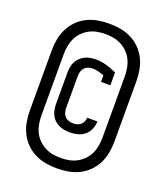

<svg xmlns="http://www.w3.org/2000/svg" viewBox="-150 -860 900 1040"><g transform="rotate(20 300.0 -340.0)"><path d="M299 -130Q274 -130 250.5 -137Q227 -144 209.5 -160.5Q192 -177 184.5 -201Q177 -225 177 -249V-431Q177 -447 180 -463Q183 -479 190 -493Q197 -507 209 -518.5Q221 -530 235 -537Q249 -544 265 -547Q281 -550 297 -550Q329 -550 359.5 -541.5Q390 -533 419 -519V-445H365V-483Q349 -489 332 -493.5Q315 -498 298 -498Q285 -498 272.5 -493.5Q260 -489 251.5 -479.5Q243 -470 239.5 -457Q236 -444 236 -431V-249Q236 -236 239.5 -223Q243 -210 251.5 -200.5Q260 -191 273 -186.5Q286 -182 299 -182Q310 -182 321.5 -185Q333 -188 342 -195.5Q351 -203 356 -214Q361 -225 361 -237H420V-236Q420 -214 410.5 -192Q401 -170 383.5 -155.5Q366 -141 343.5 -135.5Q321 -130 299 -130ZM300 77Q267 77 235 71.5Q203 66 173.5 51.5Q144 37 120.5 13.5Q97 -10 82.5 -39Q68 -68 62 -100.5Q56 -133 56 -165V-515Q56 -547 62 -579.5Q68 -612 82.5 -641Q97 -670 120.5 -693.5Q144 -717 173.5 -731.5Q203 -746 235 -751.5Q267 -757 300 -757Q333 -757 365 -751.5Q397 -746 426.5 -731.5Q456 -717 479.5 -693.5Q503 -670 517.5 -641Q532 -612 538 -579.5Q544 -547 544 -515V-165Q544 -133 538 -100.5Q532 -68 517.5 -39Q503 -10 479.5 13.5Q456 37 426.5 51.5Q397 66 365 71.5Q333 77 300 77ZM300 17Q324 17 348 12.5Q372 8 393 -3.5Q414 -15 431 -32.5Q448 -50 458 -71.5Q468 -93 472 -117Q476 -141 476 -165V-515Q476 -539 472 -563Q468 -587 458 -608.5Q448 -630 431 -647.5Q414 -665 393 -676.5Q372 -688 348 -692.5Q324 -697 300 -697Q276 -697 252 -692.5Q228 -688 207 -676.5Q186 -665 169 -647.5Q152 -630 142 -608.5Q132 -587 128 -563Q124 -539 124 -515V-165Q124 -141 128 -117Q132 -93 142 -71.5Q152 -50 169 -32.5Q186 -15 207 -3.5Q228 8 252 12.5Q276 17 300 17Z"/></g></svg>

Font: Nova
Style: Regular
Weight: 400
Monospace: yes
Designer: Belleve Invis
Foundry: Belleve Invis
Version: Version 24.1.4; ttfautohint (v1.8.4)